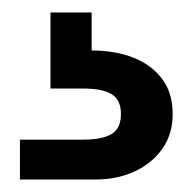

<svg xmlns="http://www.w3.org/2000/svg" viewBox="-20 -27 309 308"><path d="M127 54Q165 54 194 65.5Q223 77 240 99.5Q257 122 257 156Q257 188 240.5 211.5Q224 235 196 248Q168 261 133 261H12V197H113Q144 197 159 188Q174 179 174 156Q174 133 159 124Q144 115 113 115H61V-7H127Z"/></svg>

Font: Albert Sans Medium
Style: Regular
Weight: 500
Designer: Andreas Rasmussen
Foundry: a.Foundry
Version: Version 1.025